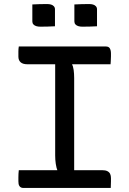

<svg xmlns="http://www.w3.org/2000/svg" viewBox="-20 -930 640 950"><path d="M347 -56H256L265 -84Q259 -99 256 -119Q253 -139 253 -161Q253 -220 253 -280Q253 -340 253 -400.5Q253 -461 253 -522Q253 -583 253 -644H344L335 -616Q342 -602 344.5 -583.5Q347 -565 347 -544Q347 -484 347 -423.5Q347 -363 347 -301.5Q347 -240 347 -179Q347 -118 347 -56ZM528 0H96Q90 0 85 -2Q80 -4 76.5 -9Q73 -14 72 -20Q71 -26 71 -33Q71 -44 71 -53Q71 -62 71.5 -70.5Q72 -79 73 -88H485Q502 -88 511.5 -83Q521 -78 525 -69.5Q529 -61 529 -49Q529 -40 529 -32Q529 -24 528.5 -16.5Q528 -9 528 0ZM73 -700H504Q518 -700 523.5 -690.5Q529 -681 529 -665Q529 -658 529 -651.5Q529 -645 528.5 -638.5Q528 -632 528 -626Q528 -620 527 -612H116Q93 -612 82 -622Q71 -632 71 -650Q71 -657 71 -663.5Q71 -670 71 -676Q71 -682 71.5 -688Q72 -694 73 -700ZM140 -908Q157 -909 176 -909.5Q195 -910 212 -910Q224 -910 232.5 -907.5Q241 -905 246.5 -899Q252 -893 252 -884V-800Q234 -799 215.5 -798.5Q197 -798 179 -798Q169 -798 160 -800.5Q151 -803 145.5 -809Q140 -815 140 -824ZM348 -908Q366 -909 384.5 -909.5Q403 -910 421 -910Q432 -910 440.5 -907.5Q449 -905 454.5 -899Q460 -893 460 -884V-800Q443 -799 424 -798.5Q405 -798 387 -798Q377 -798 368 -800.5Q359 -803 353.5 -809Q348 -815 348 -824Z"/></svg>

Font: Rec Mono Semicasual
Style: Regular
Weight: 400
Version: Version 1.085; ttfautohint (v1.8.4.7-5d5b)